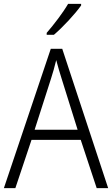

<svg xmlns="http://www.w3.org/2000/svg" viewBox="-20 -1060 577 987"><path d="M397 -1032V-1040H330C304 -995 258 -935 220 -891V-881H257C303 -920 367 -989 397 -1032ZM477 -93H536L300 -809H241L0 -93H59L142 -341H395ZM297 -655 379 -393H158L242 -655C251 -683 261 -717 269 -751C277 -720 289 -680 297 -655Z"/></svg>

Font: Noto Sans Kannada UI SemiCondensed Light
Style: Regular
Weight: 300
Width: 4
Designer: Jelle Bosma - Monotype Design Team
Foundry: Monotype Imaging Inc.
Version: Version 2.005